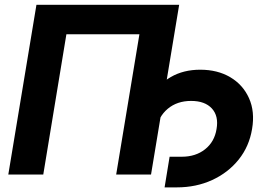

<svg xmlns="http://www.w3.org/2000/svg" viewBox="-20 -748 1145 823"><path d="M748 -727.5 627.4 0H478L577.6 -601.1H264.6L165.5 0H15.6L136.2 -727.5ZM685.5 55.2 707 -76.2H759.3Q818.8 -76.2 859.1 -108.2Q899.4 -140.1 908.2 -194.8Q918 -250.5 888.2 -283Q858.4 -315.4 799.3 -315.4Q739.3 -315.4 699 -281.7Q658.7 -248 648.9 -189.9H575.7Q588.9 -270.5 623.5 -328.6Q658.2 -386.7 712.4 -418Q766.6 -449.2 838.4 -449.2Q912.6 -449.2 967 -417Q1021.5 -384.8 1047.4 -327.1Q1073.2 -269.5 1060.5 -195.3Q1048.3 -120.6 1003.2 -64.2Q958 -7.8 889.4 23.7Q820.8 55.2 737.8 55.2Z"/></svg>

Font: Inter 24pt
Style: Bold Italic
Weight: 700
Italic angle: -9.3988°
Version: Version 4.001;git-66647c0bb